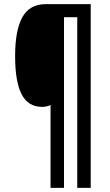

<svg xmlns="http://www.w3.org/2000/svg" viewBox="-20 -780 532 927"><path d="M418 127H353V-697H289V127H224V-273Q206 -264 183 -264Q116 -264 84.5 -324.5Q53 -385 53 -509Q53 -634 88 -697Q123 -760 201 -760H418Z"/></svg>

Font: Noto Sans Thai Looped UI Condensed Medium
Style: Regular
Weight: 500
Width: 3
Designer: Cadson Demak Team
Foundry: Cadson Demak Co., Ltd.
Version: Version 1.000